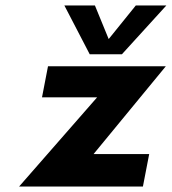

<svg xmlns="http://www.w3.org/2000/svg" viewBox="-20 -684 630 704"><path d="M336 -327H134L156 -441H588L323 -119H527L504 0H50ZM216 -664H328L394 -503H348L478 -664H590L427 -485H309Z"/></svg>

Font: Teachers[wght] Italic
Style: Regular
Weight: 400
Designer: Alfredo Marco Pradil & Chank Diesel
Version: Version 1.000;Glyphs 3.1.2 (3151)